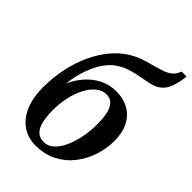

<svg xmlns="http://www.w3.org/2000/svg" viewBox="-254 -964 1078 1078"><g transform="rotate(45 285.0 -425.0)"><path d="M567.5 -862 563 -829.5Q556 -789.5 543.2 -761Q530.5 -732.5 507.2 -714.5Q484 -696.5 443.5 -688Q433.5 -686 422.2 -683.8Q411 -681.5 398.5 -679.5Q376.5 -675 350.8 -669.5Q325 -664 298.5 -654Q272 -644 246 -626.5Q216 -606.5 189.8 -569.2Q163.5 -532 144.2 -478.5Q125 -425 116 -356Q137 -402.5 170.5 -440.8Q204 -479 248.8 -501.8Q293.5 -524.5 348 -524.5Q405 -524.5 447.5 -500.2Q490 -476 513.5 -430.2Q537 -384.5 537 -320.5Q537 -260 517.8 -201Q498.5 -142 461 -93.8Q423.5 -45.5 368 -16.8Q312.5 12 240.5 12Q194.5 12 157.8 -6Q121 -24 94.8 -57.5Q68.5 -91 54.2 -139Q40 -187 40 -248Q40 -332 56.5 -405.8Q73 -479.5 101.8 -539.8Q130.5 -600 168.2 -645Q206 -690 248.5 -717Q282 -738.5 316 -750.8Q350 -763 382.2 -771.2Q414.5 -779.5 442 -788.2Q469.5 -797 490.5 -811Q511.5 -825 523 -849.5L528 -862ZM321.5 -473.5Q287 -473.5 259 -450Q231 -426.5 210.8 -387Q190.5 -347.5 179.8 -298Q169 -248.5 169.5 -195.5Q169.5 -146 178.2 -109.8Q187 -73.5 206.8 -54Q226.5 -34.5 259 -34.5Q295 -34.5 322 -60.5Q349 -86.5 367 -129Q385 -171.5 394 -222.2Q403 -273 402.5 -322Q402 -400.5 381.5 -437Q361 -473.5 321.5 -473.5Z"/></g></svg>

Font: Merriweather 60pt SemiBold
Style: Italic
Weight: 600
Italic angle: -7.8°
Version: Version 2.101